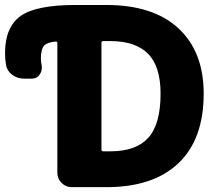

<svg xmlns="http://www.w3.org/2000/svg" viewBox="-158 -775 866 774"><path d="M257.8 -609.4Q251 -609.4 251 -601.6V-171.9Q251 -165 257.8 -165H287.1Q390.6 -165 439.9 -219.7Q489.3 -274.4 489.3 -397.5Q489.3 -507.8 438.5 -558.6Q387.7 -609.4 287.1 -609.4ZM663.1 -397.5Q663.1 -213.9 561.5 -117.2Q460 -20.5 270.5 -20.5H130.9Q107.4 -20.5 90.3 -37.6Q73.2 -54.7 73.2 -78.1V-601.6Q73.2 -608.4 65.4 -607.4Q33.2 -604.5 20.5 -591.8Q6.8 -577.1 6.8 -539.1Q6.8 -526.4 9.8 -512.7Q10.7 -506.8 10.7 -502Q10.7 -487.3 2 -474.6Q-8.8 -458 -29.3 -458H-61.5Q-87.9 -458 -108.9 -473.6Q-129.9 -489.3 -133.8 -513.7Q-137.7 -537.1 -137.7 -560.5Q-137.7 -665 -75.7 -710Q-13.7 -754.9 146.5 -754.9H270.5Q460 -754.9 561.5 -660.6Q663.1 -566.4 663.1 -397.5Z"/></svg>

Font: Gen Jyuu Gothic Heavy
Style: Bold
Weight: 900
Designer: [Source Han Sans]
Ryoko NISHIZUKA  (kana & ideographs); Paul D. Hunt (Latin, Greek & Cyrillic); Wenlong ZHANG  (bopomofo
Version: Version 1.002.20150607